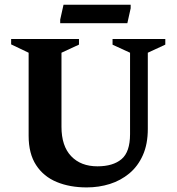

<svg xmlns="http://www.w3.org/2000/svg" viewBox="-20 -777 747 812"><path d="M346.7 15.6Q275.1 15.6 219.7 -7.4Q164.2 -30.4 132.7 -78.8Q101.1 -127.1 101.1 -202.6V-554L27.1 -589.3V-612H314V-588.3L240 -554V-240.9Q240 -159.5 280.9 -116.6Q321.7 -73.6 392.1 -73.6Q457.9 -73.6 493.9 -103.9Q530 -134.2 530 -209.9V-554L456 -588V-612H679.1V-588.3L605.1 -554V-231.7Q605.1 -167.6 584.2 -120.8Q563.4 -73.9 526.9 -43.6Q490.5 -13.4 444.4 1.1Q398.2 15.6 346.7 15.6ZM234.6 -679V-694L248.6 -756.9H532.6V-741.9L518.6 -679Z"/></svg>

Font: Ancizar Serif Light
Style: Regular
Weight: 300
Designer: Cesar Puertas, Viviana Monsalve, Julian Moncada, Julian Prieto, Jose Castro, Felipe Aragon, Mariel Hernandez, Sara Alarc
Version: Version 8.100